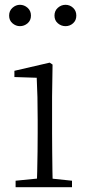

<svg xmlns="http://www.w3.org/2000/svg" viewBox="-20 -780 365 800"><path d="M63 -671Q46 -671 32 -683Q18 -695 18 -715Q18 -735 32 -747.5Q46 -760 63 -760Q81 -760 95 -747.5Q109 -735 109 -715Q109 -695 95 -683Q81 -671 63 -671ZM253 -671Q235 -671 221 -683Q207 -695 207 -715Q207 -735 221 -747.5Q235 -760 253 -760Q271 -760 284.5 -747.5Q298 -735 298 -715Q298 -695 284.5 -683Q271 -671 253 -671ZM45 0V-27L156 -38H175L280 -27V0ZM133 0Q134 -24 135 -64.5Q136 -105 136.5 -149Q137 -193 137 -226V-281Q137 -332 136 -375Q135 -418 133 -456L40 -459V-485L187 -519L199 -511L197 -377V-226Q197 -193 197.5 -149Q198 -105 198.5 -64.5Q199 -24 200 0Z"/></svg>

Font: Noto Serif SC ExtraLight ExtraLight
Style: Regular
Weight: 250
Version: Version 2.002-H1;hotconv 1.1.0;makeotfexe 2.6.0